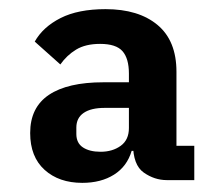

<svg xmlns="http://www.w3.org/2000/svg" viewBox="-20 -724 489 420"><path d="M405 -405V-330H345Q318 -330 294.5 -346.5Q271 -363 271 -409V-424L302 -394H268Q258 -360 229.5 -342Q201 -324 160 -324Q109 -324 77.5 -352.5Q46 -381 46 -433Q46 -489 87 -516.5Q128 -544 206 -544H262V-563Q262 -596 248 -612Q234 -628 199 -628Q167 -628 146.5 -615.5Q126 -603 112 -583L56 -633Q74 -665 112.5 -684.5Q151 -704 211 -704Q283 -704 324.5 -669.5Q366 -635 366 -567V-405ZM262 -488H209Q179 -488 163 -477Q147 -466 147 -445V-431Q147 -411 161.5 -401.5Q176 -392 200 -392Q226 -392 244 -405Q262 -418 262 -444Z"/></svg>

Font: IBM Plex Sans
Style: Regular
Weight: 400
Designer: Mike Abbink, Paul van der Laan, Pieter van Rosmalen
Foundry: Bold Monday
Version: Version 3.201